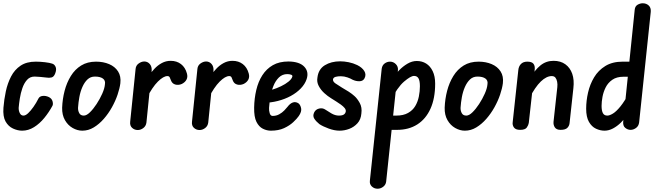

<svg xmlns="http://www.w3.org/2000/svg" viewBox="-28 -792 4034 1171"><path d="M107 5Q80 5 51.5 -8Q23 -21 6 -51Q-11 -81 -7 -135Q-3 -185 7.5 -234.5Q18 -284 39.5 -325.5Q61 -367 97.5 -391.5Q134 -416 190 -416Q217 -416 246.5 -412.5Q276 -409 290 -404Q304 -400 311 -384.5Q318 -369 309 -345Q301 -323 286 -319.5Q271 -316 255 -319Q238 -321 216.5 -323Q195 -325 183 -325Q155 -325 137 -305Q119 -285 108.5 -254.5Q98 -224 93 -192Q88 -160 86 -136Q85 -118 92.5 -102.5Q100 -87 115 -87Q128 -87 143.5 -101.5Q159 -116 176 -140Q193 -164 207 -192Q214 -205 232.5 -207Q251 -209 270 -200Q288 -191 292.5 -174Q297 -157 292 -147Q271 -108 242.5 -73Q214 -38 179.5 -16.5Q145 5 107 5Z M474 5Q444 5 415 -11.5Q386 -28 368 -59.5Q350 -91 351 -135Q353 -188 366 -238Q379 -288 404 -328.5Q429 -369 467 -392.5Q505 -416 558 -416Q602 -416 637.5 -401Q673 -386 692 -356.5Q711 -327 706 -284Q702 -253 689 -214.5Q676 -176 654.5 -137.5Q633 -99 605 -67Q577 -35 544 -15Q511 5 474 5ZM483 -87Q500 -87 520.5 -107Q541 -127 561 -157.5Q581 -188 595.5 -220.5Q610 -253 612 -278Q616 -301 599.5 -313Q583 -325 551 -325Q524 -325 505.5 -307.5Q487 -290 474.5 -261.5Q462 -233 456 -200Q450 -167 448 -136Q447 -118 455 -102.5Q463 -87 483 -87Z M812 1Q792 1 777.5 -12.5Q763 -26 766 -50L799 -372Q801 -393 818 -405Q835 -417 852 -417Q872 -417 885.5 -401.5Q899 -386 897 -360L865 -44Q862 -23 846 -11Q830 1 812 1ZM1081 -280Q1060 -271 1041 -276.5Q1022 -282 1015 -301Q1011 -313 1007 -320.5Q1003 -328 993 -328Q969 -328 935 -294.5Q901 -261 863 -187L877 -328Q894 -351 914 -372.5Q934 -394 959 -407.5Q984 -421 1013 -421Q1050 -421 1076 -401Q1102 -381 1112 -344Q1118 -323 1109.5 -306.5Q1101 -290 1081 -280Z M1189 1Q1169 1 1154.5 -12.5Q1140 -26 1143 -50L1176 -372Q1178 -393 1195 -405Q1212 -417 1229 -417Q1249 -417 1262.5 -401.5Q1276 -386 1274 -360L1242 -44Q1239 -23 1223 -11Q1207 1 1189 1ZM1458 -280Q1437 -271 1418 -276.5Q1399 -282 1392 -301Q1388 -313 1384 -320.5Q1380 -328 1370 -328Q1346 -328 1312 -294.5Q1278 -261 1240 -187L1254 -328Q1271 -351 1291 -372.5Q1311 -394 1336 -407.5Q1361 -421 1390 -421Q1427 -421 1453 -401Q1479 -381 1489 -344Q1495 -323 1486.5 -306.5Q1478 -290 1458 -280Z M1624 5Q1599 5 1575 -7Q1551 -19 1536 -49Q1521 -79 1522 -136Q1523 -192 1535 -243Q1547 -294 1572 -333Q1597 -372 1636 -394.5Q1675 -417 1732 -417Q1799 -416 1828 -385Q1857 -354 1842 -309Q1832 -279 1806.5 -252.5Q1781 -226 1745 -206.5Q1709 -187 1665.5 -176Q1622 -165 1577 -165L1587 -237Q1605 -237 1632 -245Q1659 -253 1686 -266Q1713 -279 1732 -294.5Q1751 -310 1755 -325Q1757 -333 1747 -336.5Q1737 -340 1724 -340Q1694 -340 1673 -319.5Q1652 -299 1639.5 -267.5Q1627 -236 1621 -200Q1615 -164 1613 -134Q1612 -117 1617 -101Q1622 -85 1635 -85Q1657 -85 1675 -95Q1693 -105 1706 -118.5Q1719 -132 1726 -141Q1741 -161 1758 -167Q1775 -173 1792 -162Q1804 -153 1808.5 -132Q1813 -111 1794 -84Q1783 -68 1760.5 -47Q1738 -26 1704.5 -10.5Q1671 5 1624 5Z M2043 5Q2012 5 1976.5 -8Q1941 -21 1920 -35Q1900 -51 1889 -68Q1878 -85 1888 -106Q1897 -125 1918.5 -130Q1940 -135 1957 -123Q1970 -114 1993 -100.5Q2016 -87 2039 -87Q2059 -87 2069 -93.5Q2079 -100 2081 -113Q2082 -123 2074 -133Q2066 -143 2051 -154Q2041 -161 2023.5 -172.5Q2006 -184 1991 -193Q1971 -205 1950 -224Q1929 -243 1916 -267.5Q1903 -292 1908 -319Q1914 -370 1953 -394Q1992 -418 2047 -418Q2071 -418 2098.5 -412.5Q2126 -407 2151 -395Q2181 -380 2194 -358.5Q2207 -337 2195 -314Q2186 -297 2164.5 -296.5Q2143 -296 2122 -306Q2111 -313 2091 -320Q2071 -327 2050 -327Q2033 -327 2019.5 -323.5Q2006 -320 2003 -309Q2001 -295 2017.5 -283.5Q2034 -272 2057 -258Q2077 -247 2098.5 -233Q2120 -219 2134 -206Q2151 -191 2166 -164Q2181 -137 2176 -100Q2173 -63 2152 -40Q2131 -17 2102 -6Q2073 5 2043 5Z M2275 359Q2254 359 2239.5 345Q2225 331 2228 309L2300 -373Q2303 -394 2318 -405Q2333 -416 2351 -416Q2371 -416 2386 -401Q2401 -386 2399 -364L2327 317Q2324 336 2308.5 347.5Q2293 359 2275 359ZM2626 -282Q2626 -192 2597.5 -129Q2569 -66 2517 -33Q2465 0 2394 0H2328L2337 -87H2389Q2432 -87 2460.5 -103Q2489 -119 2504.5 -145Q2520 -171 2526.5 -203Q2533 -235 2533 -266Q2533 -299 2524.5 -314Q2516 -329 2497 -329Q2477 -329 2436.5 -294.5Q2396 -260 2352 -174L2367 -317Q2383 -339 2406 -363Q2429 -387 2457 -403.5Q2485 -420 2514 -420Q2546 -420 2571 -404.5Q2596 -389 2611 -358Q2626 -327 2626 -282Z M2807 5Q2777 5 2748 -11.5Q2719 -28 2701 -59.5Q2683 -91 2684 -135Q2686 -188 2699 -238Q2712 -288 2737 -328.5Q2762 -369 2800 -392.5Q2838 -416 2891 -416Q2935 -416 2970.5 -401Q3006 -386 3025 -356.5Q3044 -327 3039 -284Q3035 -253 3022 -214.5Q3009 -176 2987.5 -137.5Q2966 -99 2938 -67Q2910 -35 2877 -15Q2844 5 2807 5ZM2816 -87Q2833 -87 2853.5 -107Q2874 -127 2894 -157.5Q2914 -188 2928.5 -220.5Q2943 -253 2945 -278Q2949 -301 2932.5 -313Q2916 -325 2884 -325Q2857 -325 2838.5 -307.5Q2820 -290 2807.5 -261.5Q2795 -233 2789 -200Q2783 -167 2781 -136Q2780 -118 2788 -102.5Q2796 -87 2816 -87Z M3144 0Q3117 0 3106.5 -14.5Q3096 -29 3099 -48L3133 -363Q3135 -387 3149 -401.5Q3163 -416 3188 -416Q3216 -416 3226 -402.5Q3236 -389 3233 -366L3197 -42Q3195 -29 3185 -14.5Q3175 0 3144 0ZM3391 0Q3366 0 3356 -15Q3346 -30 3348 -50L3371 -260Q3373 -278 3370 -293.5Q3367 -309 3359.5 -318.5Q3352 -328 3337 -328Q3305 -328 3270.5 -295Q3236 -262 3197 -187L3212 -323Q3233 -364 3267.5 -392.5Q3302 -421 3348 -421Q3391 -421 3420 -400Q3449 -379 3462 -342Q3475 -305 3469 -254L3446 -43Q3445 -26 3433 -13Q3421 0 3391 0Z M3818 0Q3800 0 3785 -12.5Q3770 -25 3773 -52L3843 -732Q3845 -754 3860.5 -763Q3876 -772 3892 -772Q3914 -772 3928.5 -758.5Q3943 -745 3941 -720L3870 -45Q3867 -23 3851 -11.5Q3835 0 3818 0ZM3547 -129Q3547 -177 3558.5 -227.5Q3570 -278 3595.5 -320.5Q3621 -363 3664 -389.5Q3707 -416 3770 -416H3835L3826 -324H3775Q3733 -324 3706.5 -305.5Q3680 -287 3666 -259Q3652 -231 3646.5 -201Q3641 -171 3641 -146Q3641 -117 3649 -102Q3657 -87 3676 -87Q3690 -87 3710.5 -99.5Q3731 -112 3756.5 -143.5Q3782 -175 3811 -230L3799 -92Q3781 -66 3758.5 -44Q3736 -22 3710.5 -8.5Q3685 5 3659 5Q3633 5 3607 -7Q3581 -19 3564 -48.5Q3547 -78 3547 -129Z"/></svg>

Font: Edu NSW ACT Foundation SemiBold
Style: Regular
Weight: 600
Version: Version 1.003